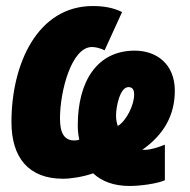

<svg xmlns="http://www.w3.org/2000/svg" viewBox="-20 -583 631 637"><path d="M410 34C443 34 500 27 527 15V-103C505 -94 479 -86 462 -86H452C522 -135 560 -199 560 -282C560 -370 500 -415 427 -415C302 -415 238 -313 238 -167C238 -150 240 -133 243 -120C239 -118 235 -117 227 -117C194 -117 179 -140 179 -190C179 -280 217 -427 285 -427C298 -427 313 -423 327 -416L385 -543C357 -557 325 -563 288 -563C105 -563 18 -372 18 -178C18 -60 75 10 189 10C215 10 255 4 289 -8C318 19 358 34 410 34ZM371 -165C367 -174 365 -188 365 -200C365 -229 378 -294 406 -294C420 -294 425 -285 425 -269C425 -234 399 -182 371 -165Z"/></svg>

Font: Noto Sans UI Condensed Black
Style: Italic
Weight: 900
Width: 3
Italic angle: -192°
Designer: Monotype Design Team
Foundry: Monotype Imaging Inc.
Version: Version 1.901